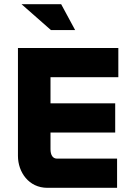

<svg xmlns="http://www.w3.org/2000/svg" viewBox="-20 -900 640 920"><path d="M66 -670V-153C66 -75 118 0 207 0H541V-140H253C233 -140 222 -157 222 -185V-265H532V-405H222V-530H547V-670ZM83 -880 224 -756H340L273 -880Z"/></svg>

Font: LT Wave Mono Black
Style: Regular
Weight: 900
Designer: Daniel Lyons
Version: Version 2.5 (Glyphs App)